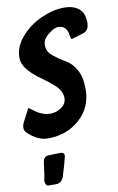

<svg xmlns="http://www.w3.org/2000/svg" viewBox="-141 -787 685 1115"><g transform="rotate(-10 202.0 -229.0)"><path d="M438 -612 437 -611Q435 -573 401 -563Q391 -560 370 -553.5Q349 -547 338 -544L331 -543Q327 -543 324 -564Q318 -625 265 -625Q243 -625 207.5 -597Q172 -569 172 -535Q172 -516 179 -500.5Q186 -485 205.5 -469Q225 -453 235.5 -446Q246 -439 277 -420Q309 -403 335 -359.5Q361 -316 361 -242Q361 -135 284.5 -66.5Q208 2 97 2Q36 2 -22 -54Q-34 -65 -34 -82V-85Q-34 -98 -28 -111L8 -180Q13 -191 14 -191Q17 -191 29 -182Q30 -180 34 -178L33 -179Q85 -137 135 -137Q171 -137 201 -158.5Q231 -180 231 -213Q231 -254 191 -291Q156 -322 114 -352V-351Q69 -384 41.5 -417Q14 -450 14 -490Q14 -554 64.5 -611Q115 -668 185.5 -699Q256 -730 321 -730Q373 -730 405.5 -704Q438 -678 438 -621ZM95 272H55Q32 272 32 240L39 204Q40 198 42.5 176.5Q45 155 47 144L48 134V135Q53 99 86 99Q96 98 118 98H140L149 97Q175 97 175 117Q175 119 173 127L171 134Q163 170 150 209L147 219V220L146 222V223L144 230Q144 231 144 232L143 234Q129 272 95 272Z"/></g></svg>

Font: Bangerz Fix
Style: Regular
Weight: 400
Designer: vernon adams
Foundry: Vernon Adams
Version: Version 2.10;December 28, 2023;FontCreator 13.0.0.2683 64-bi